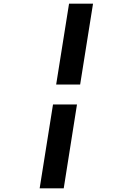

<svg xmlns="http://www.w3.org/2000/svg" viewBox="-20 -770 640 1040"><path d="M284.2 -312 354 -750H483.9L414.1 -312ZM194.8 250 267.1 -204.1H397L325.2 250Z"/></svg>

Font: Office Code Pro D Bold Italic
Style: Regular
Weight: 700
Italic angle: -9°
Designer: Nathan Rutzky & Paul D. Hunt
Foundry: Adobe Systems Incorporated
Version: Version 1.004;PS 001.004;hotconv 1.0.70;makeotf.lib2.5.58329